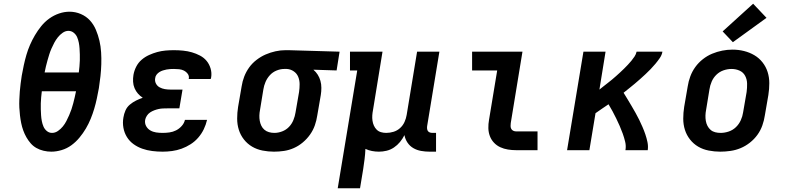

<svg xmlns="http://www.w3.org/2000/svg" viewBox="-20 -808 4240 1033"><path d="M256 8Q235 8 214 3Q193 -2 175.5 -12Q158 -22 145 -37Q132 -52 122 -69.5Q112 -87 105 -106.5Q98 -126 94 -146Q90 -166 87.5 -187Q85 -208 84 -229Q83 -250 84 -272Q85 -294 86.5 -315.5Q88 -337 91 -358.5Q94 -380 97 -401Q102 -429 108 -457Q114 -485 122 -512.5Q130 -540 141.5 -566.5Q153 -593 168 -618.5Q183 -644 202 -667.5Q221 -691 245.5 -708.5Q270 -726 298 -735.5Q326 -745 354 -745Q386 -745 415 -732.5Q444 -720 464 -698Q484 -676 496 -647.5Q508 -619 515 -589Q522 -559 524 -527Q526 -495 525 -462.5Q524 -430 520.5 -398Q517 -366 512 -334Q507 -306 501 -278Q495 -250 487 -223Q479 -196 468 -169Q457 -142 442 -116.5Q427 -91 407.5 -67.5Q388 -44 364 -26.5Q340 -9 311.5 -0.5Q283 8 256 8ZM220 -418H404Q406 -434 407.5 -450.5Q409 -467 409.5 -483Q410 -499 409.5 -515Q409 -531 408 -547Q407 -563 404 -578.5Q401 -594 395 -608Q389 -622 376.5 -632Q364 -642 348 -642Q332 -642 317 -631.5Q302 -621 291 -607Q280 -593 272 -578Q264 -563 257 -547Q250 -531 245 -515Q240 -499 235.5 -483Q231 -467 227 -450.5Q223 -434 220 -418ZM260 -93Q277 -93 292 -103.5Q307 -114 318 -127.5Q329 -141 337 -156.5Q345 -172 352 -188Q359 -204 364.5 -220Q370 -236 374 -252Q378 -268 382 -284.5Q386 -301 389 -317H205Q203 -301 201.5 -284.5Q200 -268 199.5 -252Q199 -236 199.5 -220Q200 -204 201 -188Q202 -172 205 -156.5Q208 -141 214 -127Q220 -113 232 -103Q244 -93 260 -93Z M855 8Q827 8 799 4.5Q771 1 745.5 -8Q720 -17 698.5 -32.5Q677 -48 663 -70.5Q649 -93 644 -120.5Q639 -148 644 -176Q647 -195 655 -213.5Q663 -232 678.5 -245Q694 -258 712 -267Q730 -276 748 -282Q734 -291 722.5 -304Q711 -317 704 -333.5Q697 -350 696 -368.5Q695 -387 698 -405Q702 -428 713 -449.5Q724 -471 742 -486.5Q760 -502 782 -512Q804 -522 826 -528Q848 -534 870.5 -536Q893 -538 916 -538Q941 -538 965.5 -535.5Q990 -533 1012.5 -526.5Q1035 -520 1056 -509Q1077 -498 1091.5 -480.5Q1106 -463 1113 -439.5Q1120 -416 1116 -391Q1115 -389 1114.5 -387Q1114 -385 1114 -383H995Q995 -384 995.5 -384.5Q996 -385 996 -386Q998 -400 990 -411Q982 -422 970 -428Q958 -434 944 -435.5Q930 -437 916 -437Q906 -437 896 -436.5Q886 -436 876 -434Q866 -432 856.5 -429Q847 -426 838 -420.5Q829 -415 822.5 -406.5Q816 -398 815 -388Q812 -372 819 -358.5Q826 -345 839 -338Q852 -331 867 -328.5Q882 -326 898 -326H962L945 -225H881Q869 -225 857 -224.5Q845 -224 833.5 -221.5Q822 -219 810 -214.5Q798 -210 787.5 -203Q777 -196 770 -185Q763 -174 761 -163Q758 -145 766 -130Q774 -115 788.5 -106.5Q803 -98 820 -95.5Q837 -93 855 -93Q873 -93 891.5 -95.5Q910 -98 927 -106.5Q944 -115 957.5 -130Q971 -145 975 -163H1094Q1088 -137 1076.5 -113Q1065 -89 1047 -68Q1029 -47 1005.5 -32Q982 -17 957 -8Q932 1 906 4.5Q880 8 855 8Z M1454 8Q1423 8 1392.5 2Q1362 -4 1336.5 -19Q1311 -34 1292.5 -57.5Q1274 -81 1265 -109.5Q1256 -138 1256 -170Q1256 -202 1261 -233L1280 -343Q1284 -370 1294 -396Q1304 -422 1320.5 -445Q1337 -468 1360.5 -486Q1384 -504 1409.5 -515Q1435 -526 1462 -532Q1489 -538 1516 -538Q1520 -538 1524.5 -538Q1529 -538 1533 -538L1807 -530L1791 -429L1666 -433Q1680 -421 1689.5 -406Q1699 -391 1704 -373Q1709 -355 1709 -335.5Q1709 -316 1706 -297L1687 -187Q1683 -160 1674 -134Q1665 -108 1648.5 -84.5Q1632 -61 1609.5 -42Q1587 -23 1561 -11.5Q1535 0 1508 4Q1481 8 1454 8ZM1456 -93Q1477 -93 1498 -101Q1519 -109 1534.5 -125Q1550 -141 1558.5 -162Q1567 -183 1570 -203L1589 -313Q1592 -334 1592 -355Q1592 -376 1584.5 -394.5Q1577 -413 1560 -424.5Q1543 -436 1523 -437H1516Q1514 -437 1512.5 -437Q1511 -437 1509 -437Q1489 -437 1468 -428.5Q1447 -420 1432 -403.5Q1417 -387 1408.5 -367Q1400 -347 1397 -327L1379 -217Q1376 -202 1375.5 -187Q1375 -172 1377.5 -158Q1380 -144 1386 -131.5Q1392 -119 1402.5 -110Q1413 -101 1427 -97Q1441 -93 1456 -93Z M1797 205 1902 -429H1863V-530H2038L1987 -217Q1984 -202 1983 -187.5Q1982 -173 1984 -159Q1986 -145 1991.5 -132.5Q1997 -120 2006.5 -110.5Q2016 -101 2029.5 -97Q2043 -93 2058 -93Q2078 -93 2097.5 -99Q2117 -105 2132.5 -119Q2148 -133 2156.5 -152Q2165 -171 2168 -190L2224 -530H2344L2278 -129Q2277 -121 2278 -114Q2279 -107 2283 -102Q2287 -97 2293.5 -95Q2300 -93 2308 -93H2326V8H2291Q2268 8 2245.5 4Q2223 0 2204 -11Q2185 -22 2172.5 -40.5Q2160 -59 2156 -81Q2146 -61 2132 -44Q2118 -27 2099.5 -14.5Q2081 -2 2060 3Q2039 8 2019 8Q2000 8 1981.5 4.5Q1963 1 1946 -7Q1945 21 1941.5 48Q1938 75 1934 102L1917 205Z M2757 0Q2735 0 2713 -3.5Q2691 -7 2671.5 -16Q2652 -25 2637.5 -40.5Q2623 -56 2615.5 -76Q2608 -96 2607.5 -118.5Q2607 -141 2611 -163L2655 -429H2520V-530H2791L2728 -146Q2727 -138 2727 -130Q2727 -122 2730.5 -115Q2734 -108 2741.5 -104.5Q2749 -101 2757 -101H2872V0Z M3031 0 3119 -530H3238L3205 -326Q3216 -335 3227.5 -344Q3239 -353 3250.5 -362Q3262 -371 3273 -380Q3284 -389 3295 -399Q3306 -409 3316.5 -418.5Q3327 -428 3337.5 -438.5Q3348 -449 3358 -459.5Q3368 -470 3377 -481Q3386 -492 3394 -504Q3402 -516 3405 -530H3544Q3541 -512 3530 -496Q3519 -480 3506.5 -465Q3494 -450 3480.5 -436Q3467 -422 3453 -409Q3439 -396 3424.5 -383Q3410 -370 3395 -357.5Q3380 -345 3365 -333Q3350 -321 3335 -309Q3346 -291 3357 -273Q3368 -255 3378.5 -237Q3389 -219 3399.5 -200.5Q3410 -182 3419 -163.5Q3428 -145 3436.5 -125.5Q3445 -106 3452 -85.5Q3459 -65 3463.5 -43.5Q3468 -22 3465 0H3345Q3349 -23 3343.5 -45.5Q3338 -68 3330.5 -89Q3323 -110 3314 -130.5Q3305 -151 3295.5 -170.5Q3286 -190 3275.5 -209.5Q3265 -229 3254 -247Q3236 -235 3218.5 -223Q3201 -211 3184 -199L3151 0Z M3855 8Q3824 8 3793 2Q3762 -4 3736.5 -19Q3711 -34 3692.5 -57.5Q3674 -81 3665 -109.5Q3656 -138 3656 -169.5Q3656 -201 3661 -233L3680 -343Q3684 -370 3694 -397Q3704 -424 3721 -447.5Q3738 -471 3761.5 -489.5Q3785 -508 3811.5 -519Q3838 -530 3865.5 -535.5Q3893 -541 3921 -541Q3953 -541 3983 -533.5Q4013 -526 4038.5 -511Q4064 -496 4082.5 -472.5Q4101 -449 4110 -420.5Q4119 -392 4119 -360.5Q4119 -329 4114 -297L4095 -187Q4091 -160 4081.5 -133Q4072 -106 4055 -82.5Q4038 -59 4014.5 -40.5Q3991 -22 3964.5 -11Q3938 0 3910 4Q3882 8 3855 8ZM3857 -93Q3879 -93 3901 -100.5Q3923 -108 3939.5 -124Q3956 -140 3965.5 -161Q3975 -182 3978 -203L3997 -313Q4000 -336 3999.5 -358.5Q3999 -381 3989 -400Q3979 -419 3959 -428Q3939 -437 3916 -437Q3894 -437 3872.5 -429.5Q3851 -422 3834.5 -406Q3818 -390 3809 -369Q3800 -348 3797 -327L3779 -217Q3776 -202 3775.5 -187Q3775 -172 3777.5 -157.5Q3780 -143 3786.5 -130.5Q3793 -118 3803.5 -109Q3814 -100 3828 -96.5Q3842 -93 3857 -93ZM3923 -581 3868 -639 4032 -788 4104 -712Z"/></svg>

Font: Iosevka Curly Slab ExObl
Style: Bold
Weight: 700
Width: 7
Italic angle: -9°
Monospace: yes
Designer: Belleve Invis
Foundry: Belleve Invis
Version: Version 11.0.0; ttfautohint (v1.8.3)